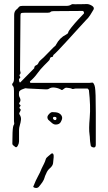

<svg xmlns="http://www.w3.org/2000/svg" viewBox="-20 -728 533 948"><path d="M56 -2Q52 -6 46.5 -9.5Q41 -13 41 -20Q41 -56 42 -74.5Q43 -93 44.5 -101Q46 -109 49 -113Q51 -116 50 -121Q49 -126 49 -130V-280Q49 -288 48 -294.5Q47 -301 41 -307Q40 -308 40 -311Q40 -314 41 -315Q49 -323 49 -337L50 -654Q50 -671 60 -680Q68 -686 72 -692Q76 -697 81 -698Q86 -699 91 -699H308Q315 -699 321 -700.5Q327 -702 333 -706Q336 -708 341 -707.5Q346 -707 350 -707Q379 -707 390.5 -707.5Q402 -708 409 -708Q420 -708 433.5 -700Q447 -692 442 -681Q434 -667 425 -653Q416 -639 404 -628Q390 -613 366 -586.5Q342 -560 316 -531.5Q290 -503 270 -482Q250 -461 243 -456Q243 -447 236 -446.5Q229 -446 227 -440Q226 -434 223 -430.5Q220 -427 216 -423L198 -405Q179 -386 164 -365Q149 -344 129 -327Q127 -325 128 -322Q129 -319 132 -319H423Q428 -319 433.5 -320Q439 -321 442 -316Q447 -309 449 -297Q451 -285 452 -256.5Q453 -228 453 -170.5Q453 -113 453 -14Q453 2 441.5 0Q430 -2 428 -9Q424 -32 424 -41.5Q424 -51 422 -65Q418 -90 423 -147Q428 -204 419 -283Q418 -285 415.5 -288Q413 -291 411 -291H356Q350 -291 344 -289Q338 -287 332 -291Q331 -292 320.5 -293.5Q310 -295 308 -295Q301 -295 293.5 -288Q286 -281 282 -285Q269 -293 251 -295.5Q233 -298 222 -290Q218 -287 212.5 -287Q207 -287 202 -287L118 -291Q114 -291 109.5 -292Q105 -293 101 -291Q94 -289 87.5 -286Q81 -283 76 -278Q74 -276 73.5 -266.5Q73 -257 75 -252Q77 -248 79 -243Q81 -238 81 -233Q81 -227 75 -219Q74 -218 75 -215.5Q76 -213 77 -212Q85 -208 79 -202Q73 -196 79 -191Q84 -187 81.5 -182.5Q79 -178 77 -173Q73 -168 77 -162Q85 -150 83.5 -136.5Q82 -123 78 -110Q74 -97 74 -86V-30Q74 -20 68 -9Q62 2 56 -2ZM81 -322Q98 -339 115 -356.5Q132 -374 149 -391Q149 -402 158 -405.5Q167 -409 170 -418Q174 -426 181.5 -432Q189 -438 196 -445Q208 -457 219.5 -469Q231 -481 243 -493Q247 -497 251.5 -500.5Q256 -504 257 -508Q275 -542 306 -557Q310 -559 313.5 -562Q317 -565 317 -569Q319 -576 334 -594.5Q349 -613 367 -632.5Q385 -652 394 -661Q396 -663 394 -668.5Q392 -674 388 -674Q353 -674 317 -673.5Q281 -673 245 -673Q233 -673 229.5 -669Q226 -665 214 -665H101Q88 -665 84.5 -663Q81 -661 81 -650L79 -384Q79 -378 81 -372Q83 -366 78 -360Q74 -356 78.5 -350.5Q83 -345 76 -340Q72 -338 74.5 -328Q77 -318 81 -322ZM255 -113Q245 -113 235.5 -121.5Q226 -130 218 -137Q210 -149 218 -160Q224 -168 230.5 -172Q237 -176 247 -174Q266 -174 276.5 -165.5Q287 -157 287 -145Q287 -138 280 -125.5Q273 -113 255 -113ZM252 -135Q257 -135 258 -139Q259 -143 259 -144Q259 -151 249 -151Q246 -152 242 -148Q241 -144 242 -142Q246 -135 252 -135ZM166 198Q164 201 155.5 200Q147 199 144 194Q158 159 168 141.5Q178 124 186 103Q192 91 197.5 80Q203 69 206 58Q208 51 218 43.5Q228 36 233 31Q239 27 242.5 32Q246 37 245 48Q244 65 242 78Q240 91 227 102Q214 113 208 129Q201 143 199.5 150.5Q198 158 189 172Q187 174 178.5 186Q170 198 166 198Z"/></svg>

Font: Sankofa Display
Style: Regular
Weight: 400
Designer: Batsirai Madzonga
Foundry: Batsirai Madzonga
Version: Version 1.000; ttfautohint (v1.8.4.7-5d5b)